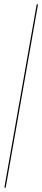

<svg xmlns="http://www.w3.org/2000/svg" viewBox="-63 -770 194 879"><path d="M-43 89H-37L111 -750H105Z"/></svg>

Font: Moniqa Ita Display
Style: Italic
Weight: 400
Italic angle: -10°
Designer: Rajesh Rajput
Foundry: Rajesh Rajput
Version: Version 1.000